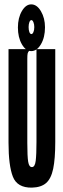

<svg xmlns="http://www.w3.org/2000/svg" viewBox="-20 -848 290 879"><path d="M126 11Q59 12 39 -39Q19 -90 19 -195V-623H114V-616Q108 -610 106.5 -603Q105 -596 105 -579V-194Q105 -132 109 -107.5Q113 -83 126 -83Q140 -83 143.5 -112Q147 -141 147 -197V-623H233V-198Q233 -121 223.5 -75.5Q214 -30 191 -10Q168 10 126 11ZM123 -614Q98 -614 80 -645.5Q62 -677 62 -722Q62 -766 80 -797Q98 -828 123 -828Q149 -828 167.5 -796.5Q186 -765 186 -723Q186 -677 167.5 -645.5Q149 -614 123 -614ZM124 -692Q129 -692 133 -701Q137 -710 137 -724Q137 -737 133 -746.5Q129 -756 124 -756Q118 -756 114.5 -746.5Q111 -737 111 -724Q111 -710 114.5 -701Q118 -692 124 -692Z"/></svg>

Font: Inconsolata UltraCondensed Black
Style: Regular
Weight: 900
Width: 1
Monospace: yes
Designer: Raph Levien, Cyreal, Brenton Simpson
Foundry: Raph Levien, Cyreal, Google
Version: Version 3.001; ttfautohint (v1.8.2.53-6de2)